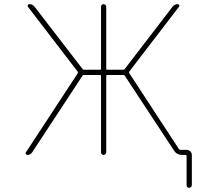

<svg xmlns="http://www.w3.org/2000/svg" viewBox="-20 -773 1040 929"><path d="M882.8 123V-18.6Q882.8 -23.4 877.9 -23.4H860.4Q835.9 -23.4 822.3 -43.9L584 -406.2Q581.1 -410.2 577.1 -410.2H498Q494.1 -410.2 494.1 -405.3V-36.1Q494.1 -31.2 490.2 -27.3Q486.3 -23.4 481 -23.4Q475.6 -23.4 472.2 -27.3Q468.8 -31.2 468.8 -36.1V-405.3Q468.8 -410.2 463.9 -410.2H385.7Q380.9 -410.2 378.9 -406.2L135.7 -36.1Q127.9 -23.4 112.3 -23.4Q107.4 -23.4 105.5 -27.3Q103.5 -29.3 103.5 -31.2Q103.5 -34.2 105.5 -36.1L356.4 -418.9Q358.4 -422.9 355.5 -426.8L115.2 -740.2Q112.3 -744.1 114.7 -748.5Q117.2 -752.9 122.1 -752.9Q137.7 -752.9 147.5 -740.2L379.9 -438.5Q382.8 -435.5 386.7 -435.5H463.9Q468.8 -435.5 468.8 -439.5V-740.2Q468.8 -745.1 472.2 -749Q475.6 -752.9 481 -752.9Q486.3 -752.9 490.2 -749Q494.1 -745.1 494.1 -740.2V-439.5Q494.1 -435.5 498 -435.5H576.2Q580.1 -435.5 583 -438.5L815.4 -741.2Q825.2 -752.9 840.8 -752.9Q844.7 -752.9 847.2 -748.5Q849.6 -744.1 846.7 -741.2L605.5 -426.8Q603.5 -422.9 605.5 -418.9L845.7 -51.8Q848.6 -47.9 852.5 -47.9H883.8Q893.6 -47.9 900.9 -40.5Q908.2 -33.2 908.2 -23.4V123Q908.2 127.9 904.3 131.8Q900.4 135.7 895 135.7Q889.6 135.7 886.2 131.8Q882.8 127.9 882.8 123Z"/></svg>

Font: Rounded Mgen+ 1m thin
Style: Regular
Weight: 100
Designer: [Source Han Sans]
Ryoko NISHIZUKA  (kana & ideographs); Paul D. Hunt (Latin, Greek & Cyrillic); Wenlong ZHANG  (bopomofo
Version: Version 1.059.20150602